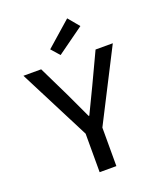

<svg xmlns="http://www.w3.org/2000/svg" viewBox="-157 -976 914 1078"><g transform="rotate(-20 300.0 -437.0)"><path d="M250 0V-230L33 -655H139L229 -470Q237 -453 261.5 -400.5Q286 -348 300 -318H304Q373 -462 377 -470L464 -655H567L350 -230V0ZM269 -693 225 -743 374 -874 429 -808Z"/></g></svg>

Font: TypoPRO Source Code Pro
Style: Regular
Weight: 500
Monospace: yes
Designer: Paul D. Hunt, Teo Tuominen
Foundry: Adobe Systems Incorporated
Version: Version 2.010;PS 1.0;hotconv 1.0.84;makeotf.lib2.5.63406